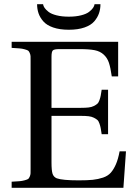

<svg xmlns="http://www.w3.org/2000/svg" viewBox="-20 -890 646 910"><path d="M155.8 -870.1H184.1Q185.1 -861.8 191.2 -852.8Q197.3 -843.8 210.2 -833.7Q223.1 -823.7 248 -817.4Q272.9 -811 306.2 -811Q339.4 -811 364.3 -817.4Q389.2 -823.7 402.1 -833.7Q415 -843.8 421.1 -852.8Q427.2 -861.8 428.2 -870.1H456.1Q456.1 -847.2 449.2 -827.1Q442.4 -807.1 426.8 -788.8Q411.1 -770.5 380.4 -759.8Q349.6 -749 306.2 -749Q262.7 -749 231.9 -759.8Q201.2 -770.5 185.3 -788.8Q169.4 -807.1 162.6 -827.1Q155.8 -847.2 155.8 -870.1ZM35.2 0V-28.8Q60.5 -30.3 72.8 -31.2Q85 -32.2 97.2 -35.6Q109.4 -39.1 113.3 -41.7Q117.2 -44.4 120.8 -52.7Q124.5 -61 124.8 -68.6Q125 -76.2 125 -92.8V-599.1Q125 -615.7 124.8 -623.3Q124.5 -630.9 120.8 -639.2Q117.2 -647.5 113.3 -650.1Q109.4 -652.8 97.2 -656.2Q85 -659.7 72.8 -660.6Q60.5 -661.6 35.2 -663.1V-691.9H540V-527.8H509.8Q503.9 -569.3 496.3 -592.3Q488.8 -615.2 471.7 -631.1Q454.6 -647 428.7 -652.1Q402.8 -657.2 358.9 -657.2H261.2Q236.8 -657.2 230.5 -651.1Q224.1 -645 224.1 -621.1V-378.9H363.8Q385.3 -378.9 399.9 -380.6Q414.6 -382.3 425 -387.7Q435.5 -393.1 441.4 -398.2Q447.3 -403.3 451.4 -415.3Q455.6 -427.2 457.3 -436.5Q459 -445.8 461.9 -464.8H492.2V-253.9H461.9Q459 -273.4 457.3 -282.7Q455.6 -292 451.4 -304.2Q447.3 -316.4 441.4 -321.5Q435.5 -326.7 425 -332Q414.6 -337.4 399.9 -339.1Q385.3 -340.8 363.8 -340.8H224.1V-120.1Q224.1 -82 229 -66.7Q233.9 -51.3 249 -44.9Q275.4 -35.2 353 -35.2Q394 -35.2 419.7 -37.8Q445.3 -40.5 468.5 -48.3Q491.7 -56.2 505.4 -71.8Q519 -87.4 529.5 -111.6Q540 -135.7 546.9 -172.9H577.1L564.9 0Z"/></svg>

Font: Heuristica
Style: Regular
Weight: 400
Version: Version 1.0.2